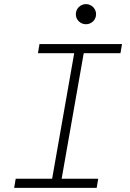

<svg xmlns="http://www.w3.org/2000/svg" viewBox="-20 -906 626 926"><path d="M48.3 0H446.3L453.6 -43.9H277.3L383.8 -649.4H561L568.4 -693.4H170.4L163.1 -649.4H337.9L231.4 -43.9H55.7ZM394.5 -789.1C421.4 -789.1 443.4 -810.5 443.4 -837.4C443.4 -864.3 421.4 -886.2 394.5 -886.2C367.7 -886.2 345.7 -864.3 345.7 -837.4C345.7 -810.5 367.7 -789.1 394.5 -789.1Z"/></svg>

Font: Cascadia Code PL ExtraLight
Style: Italic
Weight: 200
Italic angle: -10°
Monospace: yes
Designer: Aaron Bell
Foundry: Saja Typeworks
Version: Version 2404.023